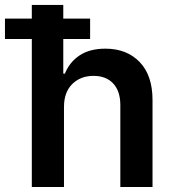

<svg xmlns="http://www.w3.org/2000/svg" viewBox="-61 -747 694 767"><path d="M194.6 -319.6V0H66.1V-727.3H191.8V-452.8H198.2Q217 -499.3 257.3 -525.9Q297.6 -552.6 360.4 -552.6Q445.3 -552.6 496.8 -499.3Q548.3 -446 548.3 -347.3V0H419.7V-327.4Q419.7 -382.5 391.5 -413.2Q363.3 -443.9 312.5 -443.9Q261 -443.9 227.8 -411.4Q194.6 -378.9 194.6 -319.6ZM-41.2 -591.3V-672.6H299V-591.3Z"/></svg>

Font: Inter Zeller Semi Bold
Style: Regular
Weight: 600
Designer: Rasmus Andersson; Joe Bland
Foundry: zeller
Version: Version 3.015;git-dec3a8cb1